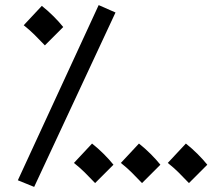

<svg xmlns="http://www.w3.org/2000/svg" viewBox="-20 -707 873 753"><path d="M114 26 50 0 367 -687 433 -658ZM156 -529Q132 -554 115 -571Q98 -588 73 -608L144 -684Q168 -665 190 -643Q212 -621 228 -601ZM353 11Q329 -14 312 -31Q295 -48 270 -68L341 -144Q365 -125 387 -103Q409 -81 425 -61ZM537 11Q513 -14 496 -31Q479 -48 454 -68L525 -144Q549 -125 571 -103Q593 -81 609 -61ZM721 11Q697 -14 680 -31Q663 -48 638 -68L709 -144Q733 -125 755 -103Q777 -81 793 -61Z"/></svg>

Font: Go Noto Current
Style: Regular
Weight: 400
Designer: Monotype Design Team
Foundry: Monotype Imaging Inc.
Version: Version 2.007; ttfautohint (v1.8) -l 8 -r 50 -G 200 -x 14 -D